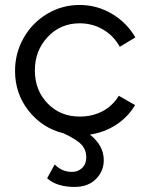

<svg xmlns="http://www.w3.org/2000/svg" viewBox="-20 -531 590 766"><path d="M40 -248Q40 -319.8 74.7 -380.4Q109.4 -440.9 168.7 -476.1Q228 -511.2 297.9 -511.2Q366.7 -511.2 426.3 -476.1Q485.8 -440.9 520 -381.8L458 -344.2Q433.6 -388.2 391.4 -413.1Q349.1 -438 297.9 -438Q221.2 -438 170.2 -383.5Q119.1 -329.1 119.1 -250Q119.1 -170.9 169.9 -118.4Q220.7 -65.9 297.9 -65.9Q348.1 -65.9 388.4 -86.9Q428.7 -107.9 454.1 -148.9L519 -111.8Q490.7 -64 443.4 -33.2Q396 -2.4 338.9 5.9Q394 49.8 394 107.9Q394 152.3 362.5 183.6Q331.1 214.8 277.8 214.8Q206.5 214.8 168 180.2L198.2 125Q226.6 154.8 267.1 154.8Q291.5 154.8 307.9 138.9Q324.2 123 324.2 97.2Q324.2 66.9 305.2 46.1Q286.1 25.4 233.9 1Q149.4 -19.5 94.7 -88.4Q40 -157.2 40 -248Z"/></svg>

Font: Human Sans
Style: Regular
Weight: 400
Designer: Tim Radville
Foundry: Continuum
Version: Version 1.000;FEAKit 1.0